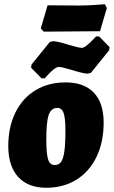

<svg xmlns="http://www.w3.org/2000/svg" viewBox="-20 -872 536 904"><path d="M19 -184Q19 -274 52.5 -342Q86 -410 147 -447Q208 -484 289 -484Q376 -484 422 -435.5Q468 -387 468 -295Q468 -203 434.5 -133.5Q401 -64 340 -26Q279 12 198 12Q112 12 65.5 -39Q19 -90 19 -184ZM288 -259Q288 -316 279.5 -340Q271 -364 250 -364Q221 -364 209.5 -331.5Q198 -299 198 -215Q198 -148 206.5 -121.5Q215 -95 237 -95Q257 -95 267.5 -109.5Q278 -124 283 -159Q288 -194 288 -259ZM126.5 -553.1 128.3 -567.9 214.5 -674.4 230.2 -678.1Q248.7 -678.1 302.4 -661.4Q307 -660.5 330.7 -653.6Q354.3 -646.6 365.4 -646.6Q374.6 -646.6 389.4 -658.7Q404.3 -670.7 416.3 -683.7Q428.3 -696.6 432 -700.3H446.9L495.9 -650.3L494.1 -635.5L408 -529L392.2 -525.3Q373.7 -525.3 320 -542Q315.4 -542.9 291.8 -549.9Q268.2 -556.8 257 -556.8Q246.9 -556.8 232 -544.8Q217.2 -532.7 205.7 -519.8Q194.1 -506.8 190.4 -503.1H175.6ZM451 -725 315 -724 186 -723 172 -738 204 -847 353 -846Q384 -846 423 -848.5Q462 -851 474 -852L483 -834Z"/></svg>

Font: Alegreya Black
Style: Italic
Weight: 900
Italic angle: -7°
Designer: Juan Pablo del Peral
Foundry: Huerta Tipografica
Version: Version 2.007; ttfautohint (v1.6)